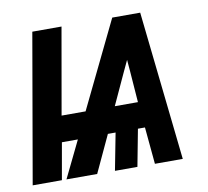

<svg xmlns="http://www.w3.org/2000/svg" viewBox="-73 -599 725 670"><g transform="rotate(-10 289.0 -264.0)"><path d="M411.6 -130.9 423.8 0H522.5L464.8 -528.3H365.7L217.3 -222.2H132.3L186 -528.3H82.5L-9.3 0H94.2L117.2 -130.4H173.8L110.4 0H219.2L280.3 -131.3H307.6L282.2 0H361.8L386.7 -130.9ZM320.8 -222.2 372.1 -333.5 391.1 -374 394.5 -333.5 402.8 -222.2Z"/></g></svg>

Font: Roboto Mono SemiBold
Style: Italic
Weight: 600
Italic angle: -10°
Monospace: yes
Designer: Google
Version: Version 3.000